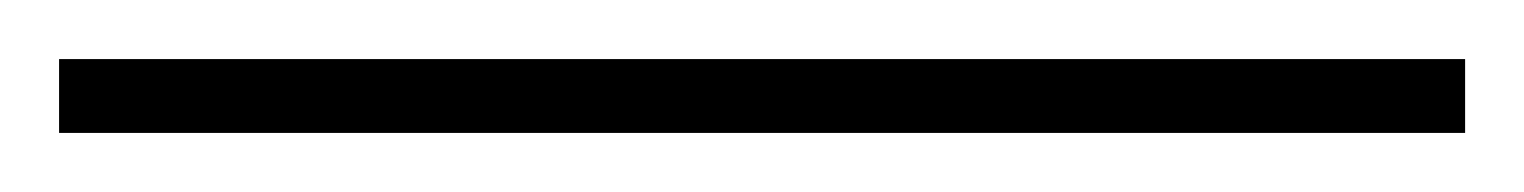

<svg xmlns="http://www.w3.org/2000/svg" viewBox="-23 -805 516 65"><path d="M473 -760H-3V-785H473Z"/></svg>

Font: Noto Sans Display Thin
Style: Regular
Weight: 250
Designer: Monotype Design Team
Foundry: Monotype Imaging Inc.
Version: Version 1.900